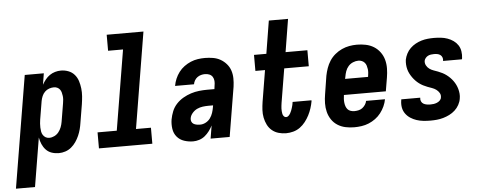

<svg xmlns="http://www.w3.org/2000/svg" viewBox="-91 -887 3149 1254"><g transform="rotate(-5 1483.0 -260.0)"><path d="M-34 215 88 -520H213L201 -446Q211 -464 223.5 -479.5Q236 -495 252 -506Q268 -517 287 -522.5Q306 -528 325 -528Q351 -528 374.5 -519Q398 -510 414 -491.5Q430 -473 437.5 -449.5Q445 -426 448 -400.5Q451 -375 449 -349Q447 -323 443 -297L423 -177Q420 -156 414.5 -135Q409 -114 400 -93.5Q391 -73 378 -54Q365 -35 347.5 -20.5Q330 -6 308.5 1Q287 8 266 8Q241 8 219 0.5Q197 -7 181.5 -23.5Q166 -40 157 -61Q148 -82 144 -105L91 215ZM212 -97Q229 -97 245.5 -105Q262 -113 273.5 -127.5Q285 -142 291.5 -159Q298 -176 301 -194L321 -314Q323 -326 324 -338Q325 -350 323.5 -361.5Q322 -373 319 -384.5Q316 -396 309.5 -404.5Q303 -413 293 -418Q283 -423 270 -423Q255 -423 239 -417.5Q223 -412 211 -400Q199 -388 192.5 -372.5Q186 -357 183 -341L163 -221Q161 -208 160 -195Q159 -182 159.5 -169Q160 -156 162 -143.5Q164 -131 170.5 -120.5Q177 -110 187.5 -103.5Q198 -97 212 -97Z M529 0V-105H655L742 -630H644V-735H885L781 -105H879V0Z M1147 8Q1116 8 1087.5 -1.5Q1059 -11 1040.5 -33Q1022 -55 1017.5 -85.5Q1013 -116 1018 -147Q1023 -174 1033.5 -200Q1044 -226 1063.5 -247Q1083 -268 1108 -282.5Q1133 -297 1159.5 -305.5Q1186 -314 1213 -317Q1240 -320 1266 -320H1314L1317 -343Q1320 -358 1319 -373Q1318 -388 1310.5 -400Q1303 -412 1289.5 -417.5Q1276 -423 1261 -423Q1248 -423 1235 -419.5Q1222 -416 1211 -408Q1200 -400 1193 -388Q1186 -376 1184 -363H1060V-364Q1064 -387 1073.5 -409.5Q1083 -432 1098 -452Q1113 -472 1133.5 -487Q1154 -502 1176.5 -511.5Q1199 -521 1222.5 -524.5Q1246 -528 1269 -528Q1296 -528 1322.5 -523.5Q1349 -519 1371 -506.5Q1393 -494 1410 -474.5Q1427 -455 1435 -431Q1443 -407 1443.5 -380Q1444 -353 1440 -325L1386 0H1261L1275 -85Q1266 -67 1253 -49.5Q1240 -32 1223.5 -18.5Q1207 -5 1186.5 1.5Q1166 8 1147 8ZM1202 -97Q1220 -97 1238 -106.5Q1256 -116 1267.5 -132Q1279 -148 1285 -166.5Q1291 -185 1294 -203L1296 -215H1266Q1247 -215 1228 -212.5Q1209 -210 1191.5 -202Q1174 -194 1160 -178Q1146 -162 1143 -144Q1141 -132 1145 -122Q1149 -112 1158 -106.5Q1167 -101 1178.5 -99Q1190 -97 1202 -97Z M1756 8Q1730 8 1706 1Q1682 -6 1663.5 -21.5Q1645 -37 1634 -59Q1623 -81 1618 -106Q1613 -131 1614.5 -157Q1616 -183 1620 -209L1654 -415H1591V-520H1672L1707 -735H1833L1798 -520H1941V-415H1780L1743 -192Q1742 -182 1740.5 -173Q1739 -164 1739 -155Q1739 -146 1739.5 -137Q1740 -128 1742 -119.5Q1744 -111 1750 -104Q1756 -97 1765 -97Q1774 -97 1781 -104Q1788 -111 1793 -119.5Q1798 -128 1801 -136.5Q1804 -145 1807 -154Q1810 -163 1812 -172Q1814 -181 1815 -189V-192H1939V-186Q1935 -163 1927.5 -140Q1920 -117 1909 -95.5Q1898 -74 1882.5 -54Q1867 -34 1847 -19.5Q1827 -5 1803 1.5Q1779 8 1756 8Z M2203 8Q2173 8 2145 2Q2117 -4 2093.5 -19Q2070 -34 2054.5 -57Q2039 -80 2032 -107.5Q2025 -135 2025.5 -164.5Q2026 -194 2031 -223L2050 -343Q2055 -368 2063.5 -392.5Q2072 -417 2086.5 -439.5Q2101 -462 2122 -479.5Q2143 -497 2167 -508Q2191 -519 2216 -523.5Q2241 -528 2266 -528Q2296 -528 2324.5 -522Q2353 -516 2376.5 -501.5Q2400 -487 2417 -464Q2434 -441 2441.5 -413.5Q2449 -386 2448.5 -356Q2448 -326 2443 -297L2428 -208H2153V-206Q2151 -194 2150.5 -181.5Q2150 -169 2151.5 -156.5Q2153 -144 2157 -133Q2161 -122 2168.5 -113.5Q2176 -105 2188 -101Q2200 -97 2212 -97Q2225 -97 2239 -100Q2253 -103 2264 -111Q2275 -119 2283.5 -131.5Q2292 -144 2294 -157H2418Q2414 -134 2403.5 -111Q2393 -88 2377.5 -68Q2362 -48 2341.5 -33Q2321 -18 2298 -8.5Q2275 1 2250.5 4.5Q2226 8 2203 8ZM2170 -312H2320L2321 -314Q2323 -326 2324 -338.5Q2325 -351 2323.5 -362.5Q2322 -374 2318.5 -385.5Q2315 -397 2307.5 -405.5Q2300 -414 2289.5 -418.5Q2279 -423 2266 -423Q2249 -423 2231 -415.5Q2213 -408 2200.5 -393.5Q2188 -379 2182 -361.5Q2176 -344 2173 -326Z M2702 8Q2678 8 2655 5.5Q2632 3 2611 -4Q2590 -11 2571.5 -23Q2553 -35 2540 -53Q2527 -71 2523 -93.5Q2519 -116 2523 -140L2524 -147H2648V-145Q2646 -133 2651 -122.5Q2656 -112 2665.5 -106.5Q2675 -101 2687 -99Q2699 -97 2711 -97Q2722 -97 2732.5 -98.5Q2743 -100 2754 -104.5Q2765 -109 2773.5 -117.5Q2782 -126 2783 -137Q2786 -153 2778 -166.5Q2770 -180 2757.5 -189Q2745 -198 2730.5 -203Q2716 -208 2701.5 -213.5Q2687 -219 2673.5 -226Q2660 -233 2648 -242Q2636 -251 2625.5 -262Q2615 -273 2606.5 -285Q2598 -297 2591 -310.5Q2584 -324 2580 -339Q2576 -354 2575 -370Q2574 -386 2576 -402Q2580 -422 2590 -441.5Q2600 -461 2615.5 -476Q2631 -491 2650 -501.5Q2669 -512 2689.5 -518Q2710 -524 2730.5 -526Q2751 -528 2771 -528Q2794 -528 2816.5 -525.5Q2839 -523 2860 -515.5Q2881 -508 2898.5 -495.5Q2916 -483 2927.5 -465.5Q2939 -448 2942.5 -425.5Q2946 -403 2943 -380L2941 -373H2817L2818 -375Q2820 -386 2816 -396.5Q2812 -407 2803.5 -413Q2795 -419 2784.5 -421Q2774 -423 2763 -423Q2753 -423 2742.5 -421.5Q2732 -420 2723 -415.5Q2714 -411 2707 -402.5Q2700 -394 2698 -384Q2696 -368 2703.5 -354Q2711 -340 2723.5 -331Q2736 -322 2750.5 -317Q2765 -312 2779.5 -306.5Q2794 -301 2807.5 -294Q2821 -287 2833 -278Q2845 -269 2855.5 -258.5Q2866 -248 2875 -235.5Q2884 -223 2890.5 -209.5Q2897 -196 2901 -181.5Q2905 -167 2906.5 -151Q2908 -135 2905 -119Q2902 -98 2891 -78Q2880 -58 2863.5 -43Q2847 -28 2827 -18Q2807 -8 2786 -2Q2765 4 2744 6Q2723 8 2702 8Z"/></g></svg>

Font: Iosevka Term Curly XBd Obl
Style: Regular
Weight: 800
Italic angle: -9°
Designer: Belleve Invis
Foundry: Belleve Invis
Version: Version 32.3.0